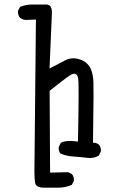

<svg xmlns="http://www.w3.org/2000/svg" viewBox="-20 -715 540 861"><path d="M141.1 -627.4Q134.3 48.8 134.3 55.2Q134.3 83 137.2 103.5Q138.2 111.8 143.6 116.7Q152.8 126 173.8 126.5H241.7Q274.4 126.5 302.2 113.8L311 96.7Q311.5 94.2 311.5 91.8Q311.5 76.2 302.7 65.9L285.2 57.1L204.6 59.1L202.6 -307.6Q268.1 -360.4 291.5 -375.5Q299.8 -380.9 304.2 -382.6Q308.6 -384.3 311 -384.3Q313.5 -384.3 314.9 -384.3Q327.1 -382.8 330.6 -364.3Q332.5 -354 332.5 -290.3Q332.5 -226.6 329.6 -80.1Q307.1 -83 293.5 -83Q267.1 -83 252.4 -74.2L243.7 -56.2Q243.2 -53.2 243.2 -49.8Q243.2 -35.6 251.5 -26.4Q277.8 -15.1 308.1 -13.2Q339.4 -11.2 370.6 -7.3Q376.5 -6.3 382.3 -6.3Q404.8 -6.3 423.3 -17.6L432.1 -35.2Q432.6 -38.1 432.6 -42.5Q432.6 -46.9 430.7 -53.5Q428.7 -60.1 423.8 -66.4Q413.1 -74.7 401.4 -74.7H397Q399.4 -225.6 399.4 -278.3Q399.4 -331.1 398.9 -347.2Q396.5 -403.8 372.1 -428.2Q356.9 -443.8 332.5 -450.2Q320.3 -453.6 310.1 -453.6Q290 -453.6 272 -444.3L202.1 -407.7Q212.9 -656.2 212.9 -658.9Q212.9 -661.6 212.4 -667.5Q209.5 -694.3 187.5 -694.8H125Q95.7 -694.8 69.8 -684.1L61 -667Q60.5 -664.6 60.5 -662.1Q60.5 -646.5 69.3 -635.7Q80.1 -627.4 93.8 -625.5Z"/></svg>

Font: Bakudai
Style: Light
Weight: 300
Version: Version 1.48